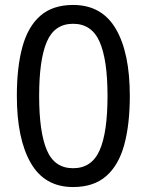

<svg xmlns="http://www.w3.org/2000/svg" viewBox="-20 -745 591 775"><path d="M275 10Q160 10 104 -87.5Q48 -185 48 -358Q48 -474 70.5 -556Q93 -638 143 -681.5Q193 -725 275 -725Q391 -725 447.5 -628.5Q504 -532 504 -358Q504 -243 481.5 -160.5Q459 -78 408.5 -34Q358 10 275 10ZM275 -66Q350 -66 382 -138Q414 -210 414 -358Q414 -504 382 -576.5Q350 -649 275 -649Q200 -649 169 -576.5Q138 -504 138 -358Q138 -212 169 -139Q200 -66 275 -66Z"/></svg>

Font: ltelugu15
Style: Book
Weight: 400
Designer: Jelle Bosma - Monotype Design Team
Foundry: Monotype Imaging Inc.
Version: Version 2.003